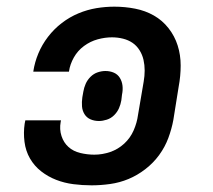

<svg xmlns="http://www.w3.org/2000/svg" viewBox="-20 -548 640 576"><path d="M255 8Q227 8 200 4.5Q173 1 148.5 -8.5Q124 -18 103.5 -34Q83 -50 70 -72.5Q57 -95 53.5 -122.5Q50 -150 54 -177L56 -187H163L162 -182Q158 -160 164.5 -140Q171 -120 185.5 -107Q200 -94 221 -89Q242 -84 263 -84Q287 -84 310.5 -92Q334 -100 352.5 -117Q371 -134 381 -157Q391 -180 394 -203L411 -303Q414 -320 414 -336.5Q414 -353 410.5 -368.5Q407 -384 398.5 -397.5Q390 -411 377.5 -419.5Q365 -428 349 -432Q333 -436 316 -436Q295 -436 273 -430Q251 -424 232 -410Q213 -396 201.5 -375.5Q190 -355 187 -334V-333H80V-334Q84 -361 95 -387.5Q106 -414 124 -437.5Q142 -461 165.5 -479Q189 -497 215.5 -508Q242 -519 269 -523.5Q296 -528 323 -528Q355 -528 385.5 -522Q416 -516 441.5 -501.5Q467 -487 485.5 -463.5Q504 -440 513 -411.5Q522 -383 522 -351.5Q522 -320 516 -288L500 -188Q495 -161 485 -134Q475 -107 457.5 -83Q440 -59 416 -40.5Q392 -22 365.5 -11Q339 0 310.5 4Q282 8 255 8ZM277 -185Q263 -185 251.5 -190Q240 -195 233.5 -205.5Q227 -216 226 -229Q225 -242 227 -256L230 -273Q232 -285 237 -296.5Q242 -308 251.5 -317.5Q261 -327 273 -331Q285 -335 296 -335Q310 -335 321.5 -330Q333 -325 339.5 -314.5Q346 -304 347.5 -291Q349 -278 346 -264L344 -247Q342 -235 337 -223.5Q332 -212 322.5 -202.5Q313 -193 300.5 -189Q288 -185 277 -185Z"/></svg>

Font: Iosevka SmBd Ex Obl
Style: Regular
Weight: 600
Width: 7
Italic angle: -9°
Monospace: yes
Designer: Belleve Invis
Foundry: Belleve Invis
Version: Version 32.5.0; ttfautohint (v1.8.4)